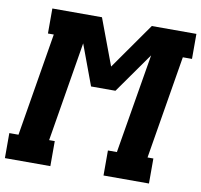

<svg xmlns="http://www.w3.org/2000/svg" viewBox="-96 -821 951 907"><g transform="rotate(10 379.5 -367.5)"><path d="M-15 0V-120H29L111 -615H83V-735H321L404 -513L560 -735H774V-615H730L648 -120H676V0H458V-120H501L581 -598L444 -404H327L255 -598L176 -120H203V0Z"/></g></svg>

Font: Iosevka Etoile Heavy Oblique
Style: Regular
Weight: 900
Italic angle: -9°
Designer: Belleve Invis
Foundry: Belleve Invis
Version: Version 15.5.2; ttfautohint (v1.8.4)